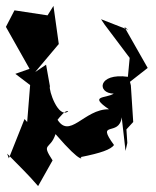

<svg xmlns="http://www.w3.org/2000/svg" viewBox="-42 -489 528 650"><path d="M119 -437 7 -454 -22 -398 58 -256 10 -239 60 -201 50 -76 41 -86 -12 47 -18 31C17 67 54 102 87 141L136 54C96 -7 128 20 146 -35C240 74 238 43 230 43C301 29 333 17 344 2C281 -84 362 -24 370 -92L383 22L389 -5L386 -51L409 -76L401 -200L398 -212L458 -259L379 -398L392 -388L300 -424L312 -406L397 -293L391 -229C289 -243 285 -173 343 -172C317 -155 256 -167 327 -119C242 -121 192 -11 149 -90C114 -20 172 -124 189 -112C155 -86 122 -185 127 -197L114 -270L77 -245L157 -340L139 -469Z"/></svg>

Font: Charger Distortion
Style: 2
Weight: 400
Designer: Jasper
Foundry: Cannot Into Space Fonts
Version: Version 0.98